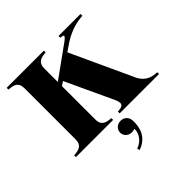

<svg xmlns="http://www.w3.org/2000/svg" viewBox="-249 -893 1372 1372"><g transform="rotate(-45 437.5 -207.0)"><path d="M736 -90 513 -573 575 -615C657 -668 731 -679 774 -682V-700H551V-682C591 -679 595 -670 529 -625L315 -471V-607C315 -672 359 -679 403 -682V-700H27V-682C73 -679 115 -672 115 -607V-93C115 -28 73 -21 27 -18V0H403V-18C359 -21 315 -28 315 -93V-429L346 -450L515 -87C541 -27 512 -21 469 -18V0H867V-18C826 -20 772 -27 736 -90ZM379 267 385 286C479 254 503 176 499 102C497 65 470 42 436 42C401 42 374 66 374 100C374 134 401 158 436 158C447 158 457 156 465 152C469 199 434 249 379 267Z"/></g></svg>

Font: Sprat
Style: Bold
Weight: 700
Designer: Ethan Nakache
Foundry: Collletttivo
Version: Version 2.000;Glyphs 3.2 (3217)